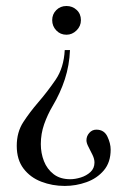

<svg xmlns="http://www.w3.org/2000/svg" viewBox="-20 -443 442 643"><path d="M36.1 45.4Q36.1 -0.5 58.1 -34.2Q80.1 -67.9 107.9 -100.1Q138.7 -135.7 166.3 -176Q193.8 -216.3 196.8 -275.4H214.4Q212.4 -224.6 197.3 -178Q182.1 -131.3 156.2 -87.9Q139.2 -59.1 127.9 -27.1Q116.7 4.9 116.7 39.6Q116.7 69.8 127.2 96.7Q137.7 123.5 159.7 140.4Q181.6 157.2 215.3 157.2Q231.4 157.2 250.5 151.4Q269.5 145.5 283 133.1Q296.4 120.6 296.4 101.1Q296.4 89.4 289.8 75.7Q283.2 62 276.4 49.1Q269.5 36.1 269.5 26.9Q269.5 12.7 279.1 2Q288.6 -8.8 302.7 -8.8Q328.6 -8.8 339.6 14.2Q350.6 37.1 350.6 58.1Q350.6 100.6 327.9 127.4Q305.2 154.3 269.8 167Q234.4 179.7 196.8 179.7Q155.3 179.7 118.4 165.5Q81.5 151.4 58.8 121.6Q36.1 91.8 36.1 45.4ZM154.8 -375.5Q154.8 -395.5 168.5 -409.2Q182.1 -422.9 202.6 -422.9Q222.7 -422.9 236.8 -409.7Q251 -396.5 251 -375.5Q251 -355.5 236.3 -341.1Q221.7 -326.7 202.6 -326.7Q182.1 -326.7 168.5 -341.1Q154.8 -355.5 154.8 -375.5Z"/></svg>

Font: Scheherazade New
Style: Regular
Weight: 400
Designer: SIL International
Foundry: SIL International
Version: Version 4.000